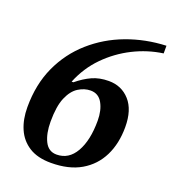

<svg xmlns="http://www.w3.org/2000/svg" viewBox="-123 -740 760 847"><g transform="rotate(20 257.0 -316.0)"><path d="M211 14Q148 14 108 -11.5Q68 -37 49 -81Q30 -125 30 -182Q30 -289 68.5 -373Q107 -457 175 -517Q243 -577 330 -609.5Q417 -642 514 -646V-610Q442 -600 375.5 -566.5Q309 -533 256.5 -479.5Q204 -426 175 -354H183Q217 -382 251 -397.5Q285 -413 329 -413Q389 -413 427.5 -370Q466 -327 466 -246Q466 -169 437 -110.5Q408 -52 351.5 -19Q295 14 211 14ZM222 -29Q279 -29 310.5 -84Q342 -139 342 -231Q342 -280 323.5 -313Q305 -346 268 -346Q239 -346 211 -328.5Q183 -311 165.5 -270Q148 -229 148 -157Q148 -101 166 -65Q184 -29 222 -29Z"/></g></svg>

Font: STIX Two Text SemiBold
Style: Italic
Weight: 600
Italic angle: -12°
Designer: Ross Mills, John Hudson & Paul Hanslow, Tiro Typeworks Ltd; with prior portions MicroPress Inc. and Coen Hoffman, Elsevi
Foundry: Tiro Typeworks Ltd
Version: Version 2.13 b171